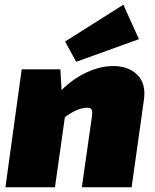

<svg xmlns="http://www.w3.org/2000/svg" viewBox="-20 -794 659 814"><path d="M303 -532 256 -618 503 -774 569 -628ZM236 -500 241 -412Q289 -460 347 -487Q405 -514 460 -514Q525 -514 562.5 -476.5Q600 -439 590 -370L538 0H327L370 -302Q373 -323 367.5 -331Q362 -339 343 -337Q302 -333 255 -297L213 0H3L72 -500Z"/></svg>

Font: Exo 2.0 Black
Style: Italic
Weight: 900
Italic angle: -8°
Designer: Natanael Gama
Version: Version 1.001;PS 001.001;hotconv 1.0.70;makeotf.lib2.5.58329